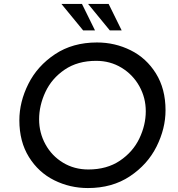

<svg xmlns="http://www.w3.org/2000/svg" viewBox="-20 -945 899 972"><path d="M78 -336Q78 -429 123.5 -520Q169 -611 258.5 -670.5Q348 -730 471 -730Q562 -730 641.5 -690.5Q721 -651 769.5 -573Q818 -495 818 -387Q818 -294 772.5 -203Q727 -112 637.5 -52.5Q548 7 425 7Q334 7 254.5 -32.5Q175 -72 126.5 -150Q78 -228 78 -336ZM718 -382Q718 -450 685.5 -508.5Q653 -567 595.5 -602Q538 -637 467 -637Q373 -637 307.5 -592.5Q242 -548 210 -479.5Q178 -411 178 -341Q178 -273 210 -214.5Q242 -156 299 -121.5Q356 -87 427 -87Q521 -87 587 -131.5Q653 -176 685.5 -244Q718 -312 718 -382ZM461 -791H401L291 -925H395ZM596 -791H536L426 -925H530Z"/></svg>

Font: Josefin Sans
Style: Italic
Weight: 400
Italic angle: -7°
Designer: Santiago Orozco
Foundry: Typemade
Version: Version 2.000